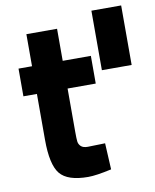

<svg xmlns="http://www.w3.org/2000/svg" viewBox="-80 -752 667 826"><g transform="rotate(-10 253.0 -339.0)"><path d="M340 -378H217V-189Q217 -159 218.5 -146.5Q220 -134 229.5 -125Q239 -116 259 -116L335 -118L341 -3Q274 12 239 12Q149 12 116 -28.5Q83 -69 83 -178V-378H24V-499H83V-639H217V-499H340ZM506 -690V-430H376V-690Z"/></g></svg>

Font: Titillium Web
Style: Bold
Weight: 700
Version: Version 1.001;PS 57.000;hotconv 1.0.70;makeotf.lib2.5.55311